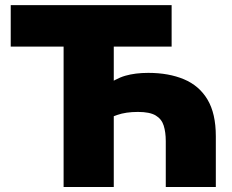

<svg xmlns="http://www.w3.org/2000/svg" viewBox="-20 -748 929 768"><path d="M573.2 -456.5Q654.8 -456.5 715.8 -430.9Q776.9 -405.3 810.1 -349.6Q843.3 -293.9 843.3 -203.1V0H643.1V-183.6Q643.1 -219.2 634.8 -245.6Q626.5 -272 602.8 -286.1Q579.1 -300.3 531.7 -300.3Q483.4 -300.3 449.2 -288.3Q415 -276.4 394.5 -263.2V-398.9Q441.4 -433.6 481.4 -445.1Q521.5 -456.5 573.2 -456.5ZM435.1 -595.7V0H234.4V-595.7ZM22.9 -561.5V-727.5H666.5V-561.5Z"/></svg>

Font: Inter 24pt Black
Style: Regular
Weight: 900
Designer: Rasmus Andersson
Foundry: rsms
Version: Version 4.001;git-66647c0bb